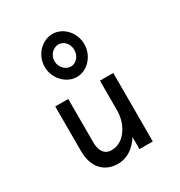

<svg xmlns="http://www.w3.org/2000/svg" viewBox="-185 -911 983 1049"><g transform="rotate(-30 307.0 -386.0)"><path d="M298 -717C332 -717 359 -686 359 -648C359 -610 332 -578 298 -578C264 -578 234 -610 234 -648C234 -686 264 -717 298 -717ZM298 -512C364 -512 422 -573 422 -648C422 -723 364 -783 298 -783C232 -783 172 -723 172 -648C172 -573 232 -512 298 -512ZM114 -149C114 -54 165 11 255 11C320 11 365 -28 396 -76V0H480V-432H396V-245C396 -192 378 -149 355 -120C335 -93 303 -71 262 -71C216 -71 196 -107 196 -159V-432H114Z"/></g></svg>

Font: Charger Monospace
Style: Regular
Weight: 400
Designer: Jasper
Foundry: Cannot Into Space Fonts
Version: Version 0.980